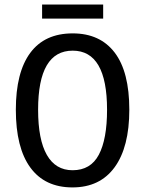

<svg xmlns="http://www.w3.org/2000/svg" viewBox="-20 -816 640 846"><path d="M549.8 -332.5Q549.8 -168 485.1 -79.1Q420.4 9.8 299.3 9.8Q177.7 9.8 113.8 -77.6Q49.8 -165 49.8 -332.5Q49.8 -497.1 113.3 -583Q176.8 -668.9 300.3 -668.9Q420.9 -668.9 485.4 -584.2Q549.8 -499.5 549.8 -332.5ZM451.7 -332.5Q451.7 -592.8 300.3 -592.8Q147.9 -592.8 147.9 -332.5Q147.9 -200.7 186.5 -133.3Q225.1 -65.9 299.8 -65.9Q379.4 -65.9 415.5 -134.3Q451.7 -202.6 451.7 -332.5ZM434.6 -733.9H165.5V-795.9H434.6Z"/></svg>

Font: Liberation Mono
Style: Regular
Weight: 400
Monospace: yes
Designer: Steve Matteson
Foundry: Ascender Corporation
Version: Version 2.1.5